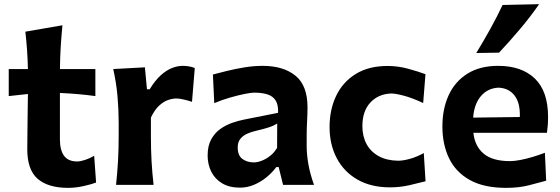

<svg xmlns="http://www.w3.org/2000/svg" viewBox="-20 -880 2667 914"><path d="M304.1 14.3Q340.4 14.3 378.6 5.6Q416.8 -3.1 437.4 -10.9L428.3 -138.4Q408.2 -126.5 385.7 -119Q363.1 -111.4 347 -111.4Q304.8 -111.4 285 -138.3Q265.2 -165.1 265.2 -217.2V-437.5Q306.4 -435.6 349.2 -432.1Q392 -428.5 434 -422.6V-551.3H265.4Q266 -608.9 269 -656.6Q272 -704.4 277.2 -759.7L100.7 -729.2Q105.8 -684.1 108.8 -641.7Q111.8 -599.3 112.9 -551.3H21.6V-422.6L112.9 -432.5Q112.4 -364.3 111.1 -299.2Q109.8 -234.2 109.8 -170Q109.8 -71.4 159.5 -28.6Q209.3 14.3 304.1 14.3Z M532.5 0H711.1Q704.4 -59.3 701.4 -114Q698.4 -168.8 698.4 -231.3V-320.3Q716.5 -358.2 738.1 -377.7Q759.7 -397.2 781.1 -404.2Q802.4 -411.2 819.7 -411.2Q833.9 -411.2 854.5 -406.3Q875.1 -401.5 894 -395.3L907.2 -556.1Q893 -562.2 877.5 -564.4Q862 -566.5 849 -566.5Q825.5 -566.5 798.8 -556.2Q772.1 -545.8 745.1 -521.5Q718.2 -497.2 692.6 -455.1H679.6L669.8 -559.5L519.1 -551.3Q533.7 -485.6 539.4 -421.3Q545 -357 545 -294.5V-239.5Q545 -170.9 541.9 -115.1Q538.7 -59.3 532.5 0Z M1188.3 -106.9Q1156.5 -106.9 1134 -123.3Q1111.6 -139.7 1111.6 -178Q1111.6 -203 1123.9 -218.6Q1136.2 -234.2 1156 -243.2Q1175.8 -252.2 1198.3 -257.2Q1232.7 -265.3 1252 -271.3Q1271.3 -277.3 1281.9 -282.3Q1292.4 -287.4 1299.6 -292.1L1299.1 -176.4Q1285.8 -153.7 1266.1 -138.1Q1246.5 -122.6 1225.8 -114.8Q1205.1 -106.9 1188.3 -106.9ZM1123 13.3Q1156.5 13.3 1188.9 -0.2Q1221.3 -13.7 1248.7 -36.2Q1276.2 -58.7 1295.2 -84.7H1306.6L1327.5 0H1474.8Q1456.3 -51.7 1448.1 -97.7Q1439.9 -143.8 1439.9 -184.7V-234Q1439.9 -265.7 1441.9 -304.1Q1443.9 -342.6 1443.9 -369Q1443.9 -473.4 1386.3 -519.9Q1328.6 -566.5 1230.4 -566.5Q1187.5 -566.5 1142.9 -559.2Q1098.4 -551.8 1059.4 -542.1Q1020.4 -532.4 993.5 -525.3L1000 -389Q1036.3 -404.4 1075 -415.5Q1113.7 -426.7 1144.8 -432.8Q1175.9 -439 1189.7 -439Q1226 -439 1252.1 -431Q1278.2 -423.1 1291.8 -402.3Q1305.4 -381.5 1303.8 -342.9L1140.1 -310.4Q1115.6 -305.6 1085.9 -295.4Q1056.3 -285.3 1029.6 -266.6Q1002.9 -247.9 985.6 -217Q968.4 -186.2 968.4 -139.8Q968.4 -97.4 985.8 -62.6Q1003.2 -27.8 1037.5 -7.3Q1071.8 13.3 1123 13.3Z M1837.1 11.9Q1884.2 11.9 1929 1.6Q1973.9 -8.7 2005.8 -17.1L1997.4 -151.4Q1965.3 -133.5 1932.5 -124.2Q1899.7 -114.9 1874.9 -114.9Q1820.3 -115.8 1782.6 -136.7Q1744.8 -157.6 1725 -194.3Q1705.1 -231.1 1705.1 -279.5Q1705.1 -351 1743.1 -391.9Q1781 -432.8 1842.7 -435Q1862.5 -435 1902.3 -424.5Q1942 -414.1 1994.5 -389.5L2005.4 -526.8Q1971.6 -539.4 1923.1 -552.7Q1874.7 -566 1825.4 -566Q1735.3 -566 1673.7 -528Q1612.1 -490 1580.5 -424.3Q1548.9 -358.5 1548.9 -275Q1548.9 -192.5 1582.8 -127.6Q1616.6 -62.7 1681.2 -25.4Q1745.8 11.9 1837.1 11.9Z M2389.1 14.3Q2450.4 14.3 2498 2Q2545.7 -10.3 2580 -19.8L2573.9 -152.8Q2546 -142 2515.2 -132.8Q2484.3 -123.6 2456.3 -118.3Q2428.2 -113 2407.8 -113Q2324.6 -113 2282.3 -148.6Q2240.1 -184.2 2233.5 -247.9H2583.7Q2586.2 -265.1 2587.6 -282.8Q2589 -300.5 2589 -323Q2589 -445.6 2526.1 -506.1Q2463.3 -566.5 2351.4 -566.5Q2264.7 -566.5 2205.4 -529.5Q2146.1 -492.4 2116.1 -427.3Q2086 -362.2 2086 -277.7Q2086 -192.5 2117.7 -126.6Q2149.4 -60.7 2216.4 -23.2Q2283.4 14.3 2389.1 14.3ZM2454.6 -323 2232.4 -320.1Q2237.1 -384.7 2269.3 -422.5Q2301.6 -460.3 2353.2 -462.7Q2402.5 -460.6 2429.8 -424.9Q2457 -389.2 2454.6 -323ZM2247.3 -627.6 2355.7 -629.4Q2408.2 -685.3 2456.7 -743Q2505.3 -800.6 2546.5 -860.2L2372.5 -856.3Q2345.5 -798.8 2313.8 -742Q2282.2 -685.2 2247.3 -627.6Z"/></svg>

Font: Pinar-VF
Style: Regular
Weight: 300
Designer: Amin Abedi
Version: Version 3.0